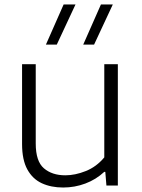

<svg xmlns="http://www.w3.org/2000/svg" viewBox="-20 -828 632 857"><path d="M262 9Q208 9 166.8 -10Q125.5 -29 102 -71.8Q78.5 -114.5 78.5 -185V-541.5H139.5V-187.5Q139.5 -108 176 -76.8Q212.5 -45.5 271.5 -45.5Q315.5 -45.5 363 -64.5Q410.5 -83.5 445.5 -125.5V-541.5H506V0H455L450 -61H445.5Q408.5 -26.5 361 -8.8Q313.5 9 262 9ZM351.5 -629 430.5 -808H483.5L400 -629ZM185 -629 264 -808H317L233.5 -629Z"/></svg>

Font: Encode Sans SmExp Lt
Style: Regular
Weight: 300
Width: 6
Designer: Multiple Designers
Foundry: Impallari Type
Version: Version 3.002; ttfautohint (v1.8.3) -l 8 -r 50 -G 200 -x 14 